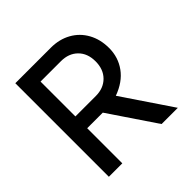

<svg xmlns="http://www.w3.org/2000/svg" viewBox="-187 -897 1071 1071"><g transform="rotate(-45 348.5 -361.0)"><path d="M484 -500Q484 -563 446.5 -600Q409 -637 348 -637H187V-362H348Q409 -362 446.5 -399.5Q484 -437 484 -500ZM497 8 310 -269H187V8H81V-730H361Q428 -730 480 -701Q532 -672 561 -619.5Q590 -567 590 -499Q590 -426 549 -369.5Q508 -313 428 -284L625 8Z"/></g></svg>

Font: SUITE
Style: Bold
Weight: 700
Designer: Sun
Foundry: Sun
Version: Version 2.040